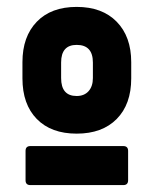

<svg xmlns="http://www.w3.org/2000/svg" viewBox="-20 -687 445 556"><path d="M202 -300Q128 -300 86.5 -342.5Q45 -385 45 -460V-507Q45 -581 86.5 -624Q128 -667 202 -667Q276 -667 318 -624Q360 -581 360 -507V-460Q360 -385 318 -342.5Q276 -300 202 -300ZM202 -409Q224 -409 236.5 -423Q249 -437 249 -461V-506Q249 -557 202 -557Q157 -557 157 -506V-461Q157 -409 202 -409ZM68 -151Q54 -151 54 -165V-250Q54 -264 68 -264H337Q351 -264 351 -250V-165Q351 -151 337 -151Z"/></svg>

Font: Sofia Sans Black
Style: Regular
Weight: 900
Designer: Botio Nikoltchev, Ani Petrova
Foundry: lettersoup
Version: Version 4.100; ttfautohint (v1.8.3)